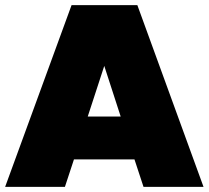

<svg xmlns="http://www.w3.org/2000/svg" viewBox="-20 -728 813 748"><path d="M539.1 0 503.9 -106.9H268.1L232.9 0H0L258.8 -708H515.1L772.9 0ZM450.2 -273.9 386.2 -471.2 321.8 -273.9Z"/></svg>

Font: SVN-Poppins Black
Style: Regular
Weight: 900
Designer: Ninad Kale (Devanagari), Jonny Pinhorn (Latin)
Foundry: Indian Type Foundry
Version: Version 3.002 2017